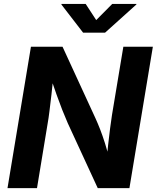

<svg xmlns="http://www.w3.org/2000/svg" viewBox="-20 -968 807 988"><path d="M18.6 0 139.2 -727.5H301.8L471.7 -358.4Q482.9 -334 495.4 -302Q507.8 -270 520.3 -230.7Q532.7 -191.4 543.9 -144.5L527.8 -135.7Q531.2 -174.8 536.1 -219.7Q541 -264.6 546.4 -306.4Q551.8 -348.1 556.2 -376L614.7 -727.5H766.6L646 0H482.9L328.6 -334.5Q314 -367.7 300.3 -402.6Q286.6 -437.5 271.2 -480.7Q255.9 -523.9 236.3 -581.5L255.9 -585.4Q250.5 -530.8 244.9 -482.7Q239.3 -434.6 234.6 -396.7Q230 -358.9 225.6 -335L170.4 0ZM420.9 -947.8 475.1 -864.7 557.6 -947.8H682.1L681.6 -944.8L520.5 -799.8H407.7L295.9 -944.8L296.4 -947.8Z"/></svg>

Font: Inter 18pt
Style: Bold Italic
Weight: 700
Italic angle: -9.3988°
Designer: Rasmus Andersson
Foundry: rsms
Version: Version 4.001;git-66647c0bb